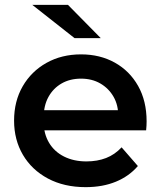

<svg xmlns="http://www.w3.org/2000/svg" viewBox="-20 -764 662 791"><path d="M333 7Q244 7 177.5 -28.5Q111 -64 74.5 -126Q38 -188 38 -267Q38 -347 73.5 -408.5Q109 -470 171.5 -505Q234 -540 314 -540Q392 -540 453 -506Q514 -472 549 -410Q584 -348 584 -264Q584 -256 583.5 -246Q583 -236 582 -227H137V-310H516L467 -284Q468 -330 448 -365Q428 -400 393.5 -420Q359 -440 314 -440Q268 -440 233.5 -420Q199 -400 179.5 -364.5Q160 -329 160 -281V-261Q160 -213 182 -176Q204 -139 244 -119Q284 -99 336 -99Q381 -99 417 -113Q453 -127 481 -157L548 -80Q512 -38 457.5 -15.5Q403 7 333 7ZM287 -607 113 -744H260L395 -607Z"/></svg>

Font: MOST Montserrat SemiBold
Style: Regular
Weight: 600
Designer: Julieta Ulanovsky
Foundry: Julieta Ulanovsky
Version: Version 8.000;March 11, 2024;FontCreator 15.0.0.2926 64-bit